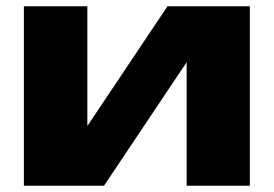

<svg xmlns="http://www.w3.org/2000/svg" viewBox="-20 -591 872 611"><path d="M311 0 574 -393V0H775V-571H513L258 -190V-571H56V0Z"/></svg>

Font: Bounded
Style: Bold
Weight: 700
Designer: Vlad Churkin
Version: Version 3.0